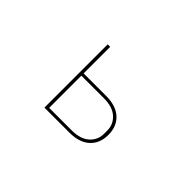

<svg xmlns="http://www.w3.org/2000/svg" viewBox="-70 -835 1139 1139"><g transform="rotate(45 500.0 -265.5)"><path d="M332 0V-531H353V-308H542Q625 -308 670 -266.5Q715 -225 715 -154Q715 -83 670 -41.5Q625 0 542 0ZM542 -19Q615 -19 653.5 -54Q692 -89 692 -140V-168Q692 -219 653.5 -254Q615 -289 542 -289H353V-19Z"/></g></svg>

Font: IBM Plex Sans JP Thin
Style: Regular
Weight: 100
Designer: Mike Abbink; Paul van der Laan; Pieter van Rosmalen; Wujin Sim; Yejin Wi; Jinhee Kim; Boomi Park; Yona Kim; Kichan Ma
Foundry: Sandoll Inc.
Version: Version 1.001